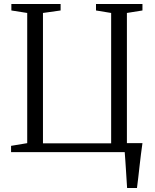

<svg xmlns="http://www.w3.org/2000/svg" viewBox="-20 -763 776 963"><path d="M617.5 180Q616 157 614.5 133Q613 109 611.5 85.5Q610 62 608.5 40.2Q607 18.5 605.5 0H35.5V-31.5L116.5 -45V-698L37 -710.5V-743H284V-710.5L195.5 -698V-44H537.5V-698L461.5 -710.5V-743H694.5V-710.5L616.5 -698V-45H694.5Q690.5 -18 687 10.5Q683.5 39 680.2 67.8Q677 96.5 673.8 124.8Q670.5 153 667 180Z"/></svg>

Font: Merriweather 72pt Light
Style: Regular
Weight: 300
Version: Version 2.100